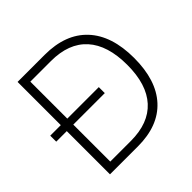

<svg xmlns="http://www.w3.org/2000/svg" viewBox="-179 -876 1043 1043"><g transform="rotate(-45 342.5 -355.0)"><path d="M95 0V-710H303Q463 -710 549 -618Q635 -526 635 -354Q635 -183 551 -91.5Q467 0 309 0ZM145 -48H303Q440 -48 511 -126Q582 -204 582 -354Q582 -505 511 -583.5Q440 -662 303 -662H145ZM14 -332V-378H387V-332Z"/></g></svg>

Font: Geist ExtLt
Style: Regular
Weight: 400
Designer: Basement.studio, Andrés Briganti, Mateo Zaragoza
Foundry: Basement.studio, Vercel, Andrés Briganti, Guido Ferreyra, Mateo Zaragoza
Version: Version 1.401